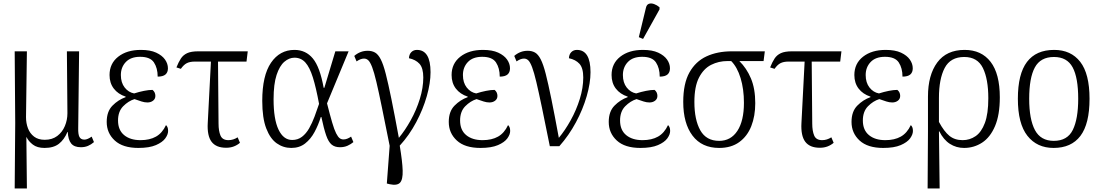

<svg xmlns="http://www.w3.org/2000/svg" viewBox="-20 -826 6229 1085"><path d="M63 239 66 -131 63 -536H132L127 -164Q127 -130 138 -101Q149 -72 172.5 -54Q196 -36 233 -36Q275 -36 303.5 -57.5Q332 -79 346.5 -113.5Q361 -148 361 -186L358 -536H427L422 -103Q421 -67 429 -52Q437 -37 457 -37Q474 -37 498 -54L511 -23Q495 -9 477 -1.5Q459 6 437 6Q399 6 382 -15.5Q365 -37 363 -80H361Q343 -37 313 -13.5Q283 10 232 10Q190 10 165.5 -9Q141 -28 130 -51H129L132 239Z M762 10Q674 10 628.5 -32Q583 -74 583 -137Q583 -196 615.5 -229Q648 -262 690 -277V-280Q647 -294 623 -325.5Q599 -357 599 -402Q599 -467 648 -505.5Q697 -544 776 -544Q829 -544 862.5 -528.5Q896 -513 912.5 -489.5Q929 -466 929 -440Q929 -417 915 -405Q901 -393 871 -393Q871 -441 850 -473Q829 -505 772 -505Q719 -505 691 -475.5Q663 -446 663 -402Q663 -359 684.5 -331.5Q706 -304 738 -298Q766 -307 793.5 -312.5Q821 -318 842 -318Q858 -305 858 -284Q858 -267 845 -257Q832 -247 813 -247Q797 -247 780 -252.5Q763 -258 740 -266Q705 -255 676 -225.5Q647 -196 647 -145Q647 -91 681.5 -62.5Q716 -34 774 -34Q826 -34 861.5 -54Q897 -74 918 -119Q923 -115 926.5 -107Q930 -99 930 -86Q930 -66 914 -44Q898 -22 861 -6Q824 10 762 10Z M1258 9Q1201 9 1175.5 -25Q1150 -59 1154 -131L1172 -478H1081Q1053 -478 1035.5 -469Q1018 -460 1002 -437L977 -445Q989 -475 1002 -495Q1015 -515 1037.5 -525.5Q1060 -536 1101 -536H1380L1373 -478H1212L1215 -128Q1215 -86 1226 -60Q1237 -34 1271 -34Q1298 -34 1323 -50L1336 -19Q1321 -6 1301.5 1.5Q1282 9 1258 9Z M1626 10Q1581 10 1544 -16Q1507 -42 1484.5 -100.5Q1462 -159 1462 -256Q1462 -399 1511.5 -471.5Q1561 -544 1644 -544Q1708 -544 1748 -495.5Q1788 -447 1809 -330H1813L1875 -536H1950L1828 -242Q1845 -175 1857 -134Q1869 -93 1879.5 -72.5Q1890 -52 1899.5 -45Q1909 -38 1921 -38Q1932 -38 1943 -42.5Q1954 -47 1964 -54L1977 -23Q1963 -11 1944 -2.5Q1925 6 1901 6Q1872 6 1854 -9Q1836 -24 1823 -61.5Q1810 -99 1796 -165H1793Q1779 -120 1757.5 -80Q1736 -40 1704 -15Q1672 10 1626 10ZM1631 -35Q1663 -35 1686.5 -53Q1710 -71 1727 -101Q1744 -131 1757.5 -167Q1771 -203 1783 -239Q1766 -331 1748 -388.5Q1730 -446 1705.5 -473Q1681 -500 1644 -500Q1614 -500 1587 -477Q1560 -454 1543 -402.5Q1526 -351 1526 -265Q1526 -152 1554 -93.5Q1582 -35 1631 -35Z M2182 215 2166 211 2182 -2Q2156 -132 2138 -220Q2120 -308 2107 -363Q2094 -418 2083 -446.5Q2072 -475 2061.5 -485Q2051 -495 2037 -495Q2018 -495 1995 -479L1982 -510Q1998 -524 2017 -531.5Q2036 -539 2058 -539Q2082 -539 2099.5 -529Q2117 -519 2131.5 -491Q2146 -463 2160 -408.5Q2174 -354 2192 -265.5Q2210 -177 2234 -47Q2269 -89 2301 -146.5Q2333 -204 2352.5 -267Q2372 -330 2372 -388Q2372 -442 2350.5 -465.5Q2329 -489 2291 -497Q2292 -519 2304.5 -531.5Q2317 -544 2336 -544Q2413 -544 2413 -418Q2413 -357 2392 -283Q2371 -209 2332 -135.5Q2293 -62 2239 -3Q2254 87 2255.5 138Q2257 189 2240.5 206.5Q2224 224 2182 215Z M2695 10Q2607 10 2561.5 -32Q2516 -74 2516 -137Q2516 -196 2548.5 -229Q2581 -262 2623 -277V-280Q2580 -294 2556 -325.5Q2532 -357 2532 -402Q2532 -467 2581 -505.5Q2630 -544 2709 -544Q2762 -544 2795.5 -528.5Q2829 -513 2845.5 -489.5Q2862 -466 2862 -440Q2862 -417 2848 -405Q2834 -393 2804 -393Q2804 -441 2783 -473Q2762 -505 2705 -505Q2652 -505 2624 -475.5Q2596 -446 2596 -402Q2596 -359 2617.5 -331.5Q2639 -304 2671 -298Q2699 -307 2726.5 -312.5Q2754 -318 2775 -318Q2791 -305 2791 -284Q2791 -267 2778 -257Q2765 -247 2746 -247Q2730 -247 2713 -252.5Q2696 -258 2673 -266Q2638 -255 2609 -225.5Q2580 -196 2580 -145Q2580 -91 2614.5 -62.5Q2649 -34 2707 -34Q2759 -34 2794.5 -54Q2830 -74 2851 -119Q2856 -115 2859.5 -107Q2863 -99 2863 -86Q2863 -66 2847 -44Q2831 -22 2794 -6Q2757 10 2695 10Z M3087 0Q3061 -130 3042.5 -218.5Q3024 -307 3011 -362Q2998 -417 2987 -446Q2976 -475 2965.5 -485Q2955 -495 2941 -495Q2922 -495 2899 -479L2886 -510Q2902 -524 2921 -531.5Q2940 -539 2962 -539Q2986 -539 3003.5 -529Q3021 -519 3035.5 -491Q3050 -463 3064 -408.5Q3078 -354 3096 -265.5Q3114 -177 3138 -47Q3173 -89 3205 -146.5Q3237 -204 3256.5 -267Q3276 -330 3276 -388Q3276 -442 3254.5 -465.5Q3233 -489 3195 -497Q3196 -519 3208.5 -531.5Q3221 -544 3240 -544Q3317 -544 3317 -418Q3317 -357 3295.5 -282.5Q3274 -208 3234.5 -134.5Q3195 -61 3141 0Z M3599 10Q3511 10 3465.5 -32Q3420 -74 3420 -137Q3420 -196 3452.5 -229Q3485 -262 3527 -277V-280Q3484 -294 3460 -325.5Q3436 -357 3436 -402Q3436 -467 3485 -505.5Q3534 -544 3613 -544Q3666 -544 3699.5 -528.5Q3733 -513 3749.5 -489.5Q3766 -466 3766 -440Q3766 -417 3752 -405Q3738 -393 3708 -393Q3708 -441 3687 -473Q3666 -505 3609 -505Q3556 -505 3528 -475.5Q3500 -446 3500 -402Q3500 -359 3521.5 -331.5Q3543 -304 3575 -298Q3603 -307 3630.5 -312.5Q3658 -318 3679 -318Q3695 -305 3695 -284Q3695 -267 3682 -257Q3669 -247 3650 -247Q3634 -247 3617 -252.5Q3600 -258 3577 -266Q3542 -255 3513 -225.5Q3484 -196 3484 -145Q3484 -91 3518.5 -62.5Q3553 -34 3611 -34Q3663 -34 3698.5 -54Q3734 -74 3755 -119Q3760 -115 3763.5 -107Q3767 -99 3767 -86Q3767 -66 3751 -44Q3735 -22 3698 -6Q3661 10 3599 10ZM3614 -606 3590 -616 3630 -781Q3634 -800 3647 -804.5Q3660 -809 3676.5 -803Q3693 -797 3707 -785V-773Z M4044 10Q3946 10 3893.5 -59.5Q3841 -129 3841 -250Q3841 -354 3876 -416.5Q3911 -479 3972.5 -507.5Q4034 -536 4116 -536H4302L4295 -481H4158Q4199 -441 4223.5 -383Q4248 -325 4248 -243Q4248 -170 4225.5 -113Q4203 -56 4157.5 -23Q4112 10 4044 10ZM4044 -30Q4110 -30 4147 -86.5Q4184 -143 4184 -245Q4184 -323 4165 -385Q4146 -447 4112 -481H4091Q4041 -481 3998.5 -459.5Q3956 -438 3930 -387.5Q3904 -337 3904 -250Q3904 -149 3937.5 -89.5Q3971 -30 4044 -30Z M4613 9Q4556 9 4530.5 -25Q4505 -59 4509 -131L4527 -478H4436Q4408 -478 4390.5 -469Q4373 -460 4357 -437L4332 -445Q4344 -475 4357 -495Q4370 -515 4392.5 -525.5Q4415 -536 4456 -536H4735L4728 -478H4567L4570 -128Q4570 -86 4581 -60Q4592 -34 4626 -34Q4653 -34 4678 -50L4691 -19Q4676 -6 4656.5 1.5Q4637 9 4613 9Z M4971 10Q4883 10 4837.5 -32Q4792 -74 4792 -137Q4792 -196 4824.5 -229Q4857 -262 4899 -277V-280Q4856 -294 4832 -325.5Q4808 -357 4808 -402Q4808 -467 4857 -505.5Q4906 -544 4985 -544Q5038 -544 5071.5 -528.5Q5105 -513 5121.5 -489.5Q5138 -466 5138 -440Q5138 -417 5124 -405Q5110 -393 5080 -393Q5080 -441 5059 -473Q5038 -505 4981 -505Q4928 -505 4900 -475.5Q4872 -446 4872 -402Q4872 -359 4893.5 -331.5Q4915 -304 4947 -298Q4975 -307 5002.5 -312.5Q5030 -318 5051 -318Q5067 -305 5067 -284Q5067 -267 5054 -257Q5041 -247 5022 -247Q5006 -247 4989 -252.5Q4972 -258 4949 -266Q4914 -255 4885 -225.5Q4856 -196 4856 -145Q4856 -91 4890.5 -62.5Q4925 -34 4983 -34Q5035 -34 5070.5 -54Q5106 -74 5127 -119Q5132 -115 5135.5 -107Q5139 -99 5139 -86Q5139 -66 5123 -44Q5107 -22 5070 -6Q5033 10 4971 10Z M5222 239 5224 -83V-280Q5224 -402 5276.5 -473Q5329 -544 5431 -544Q5526 -544 5578 -476.5Q5630 -409 5630 -276Q5630 -177 5603 -113.5Q5576 -50 5530 -20Q5484 10 5428 10Q5384 10 5348 -13Q5312 -36 5288 -84H5286L5290 239ZM5420 -34Q5460 -34 5493 -56.5Q5526 -79 5545.5 -131Q5565 -183 5565 -271Q5565 -379 5534.5 -441.5Q5504 -504 5429 -504Q5351 -504 5318.5 -442Q5286 -380 5286 -273V-137Q5315 -83 5345 -58.5Q5375 -34 5420 -34Z M5934 10Q5840 10 5786 -58.5Q5732 -127 5732 -268Q5732 -408 5783.5 -476Q5835 -544 5937 -544Q6032 -544 6084.5 -476.5Q6137 -409 6137 -268Q6137 -126 6085.5 -58Q6034 10 5934 10ZM5935 -30Q6012 -30 6042.5 -92Q6073 -154 6073 -268Q6073 -387 6041.5 -445.5Q6010 -504 5936 -504Q5860 -504 5828 -445Q5796 -386 5796 -268Q5796 -152 5828.5 -91Q5861 -30 5935 -30Z"/></svg>

Font: Noto Serif SemiCondensed Light
Style: Regular
Weight: 300
Width: 4
Designer: Monotype Design Team
Foundry: Monotype Imaging Inc.
Version: Version 2.013